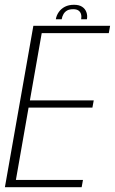

<svg xmlns="http://www.w3.org/2000/svg" viewBox="-36 -783 480 803"><path d="M-15.5 0H305.5L311 -30.5H30.5L83.5 -333H350.5L356 -363H89L138.5 -644.5H419L424.5 -675H103.5ZM273.5 -763Q251.5 -763 235.5 -754.8Q219.5 -746.5 209.8 -732.5Q200 -718.5 197.5 -702.5H222Q224 -714.5 229.5 -724Q235 -733.5 244.5 -739Q254 -744.5 270.5 -744.5Q284.5 -744.5 292.2 -739Q300 -733.5 302.8 -724Q305.5 -714.5 303.5 -702.5H327.5Q330.5 -718.5 325.2 -732.5Q320 -746.5 307.2 -754.8Q294.5 -763 273.5 -763Z"/></svg>

Font: Anybody SemiCondensed ExtraLight
Style: Italic
Weight: 250
Width: 4
Italic angle: -10°
Version: Version 1.113;gftools[0.9.25]